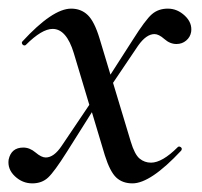

<svg xmlns="http://www.w3.org/2000/svg" viewBox="-24 -415 468 445"><path d="M419 -341Q417 -329 407.5 -321Q398 -313 385 -313Q370 -313 357 -324.5Q344 -336 334 -336Q315 -336 296 -309L238 -223L279 -87Q288 -57 299.5 -47.5Q311 -38 326 -38Q352 -38 388 -74Q390 -76 393 -75Q396 -74 397 -71.5Q398 -69 396 -66Q325 10 283 10Q260 10 245.5 -3.5Q231 -17 219 -55L189 -155L131 -63Q102 -17 87.5 -3.5Q73 10 51 10Q28 10 10.5 -6.5Q-7 -23 -4 -45Q2 -73 30 -73Q45 -73 58.5 -61.5Q72 -50 82 -50Q101 -50 119 -77L183 -172L147 -292Q130 -348 98 -348Q73 -348 36 -311Q34 -309 31 -310Q28 -311 27 -314Q26 -317 28 -319Q98 -395 141 -395Q164 -395 179.5 -380Q195 -365 207 -325L232 -242L284 -323Q313 -369 328 -382Q343 -395 365 -395Q387 -395 404.5 -378.5Q422 -362 419 -341Z"/></svg>

Font: Cormorant Infant Book
Style: Italic
Weight: 500
Italic angle: -10°
Designer: Christian Thalmann (Catharsis Fonts)
Version: Version 1.000;PS 002.000;hotconv 1.0.88;makeotf.lib2.5.64775